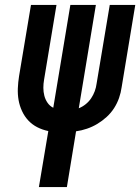

<svg xmlns="http://www.w3.org/2000/svg" viewBox="-20 -755 566 775"><path d="M137 0 175 -226Q151 -231 130.5 -241.5Q110 -252 94.5 -268.5Q79 -285 69 -306.5Q59 -328 55 -351Q51 -374 52 -398.5Q53 -423 57 -448L105 -735H208L158 -434Q158 -434 158 -434Q158 -434 158 -434Q155 -417 155 -400.5Q155 -384 159 -368.5Q163 -353 172 -340Q181 -327 195 -320L264 -735H367L298 -318Q313 -324 326 -334.5Q339 -345 348 -358.5Q357 -372 362.5 -387Q368 -402 370 -418L423 -735H526L471 -403Q468 -381 460.5 -359.5Q453 -338 440.5 -318.5Q428 -299 410.5 -283Q393 -267 373 -255Q353 -243 331 -235.5Q309 -228 287 -225L250 0Z"/></svg>

Font: Iosevka SS04
Style: Bold Italic
Weight: 700
Italic angle: -9°
Monospace: yes
Designer: Belleve Invis
Foundry: Belleve Invis
Version: Version 19.0.0; ttfautohint (v1.8.4)